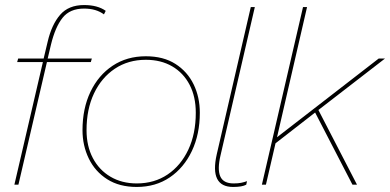

<svg xmlns="http://www.w3.org/2000/svg" viewBox="-20 -732 1546 761"><path d="M37 0 150 -486H48L52 -500H153L169 -567Q185 -635 218.5 -673.5Q252 -712 313 -712Q367 -712 399 -689L392 -675Q361 -698 313 -698Q257 -698 228 -661.5Q199 -625 182 -555L169 -500H344L340 -486H166L53 0Z M522 9Q453 9 405 -21.5Q357 -52 332 -103.5Q307 -155 307 -216Q307 -302 338.5 -368Q370 -434 426.5 -471.5Q483 -509 558 -509Q628 -509 675.5 -478.5Q723 -448 747.5 -397.5Q772 -347 772 -285Q772 -200 740.5 -133.5Q709 -67 653 -29Q597 9 522 9ZM522 -5Q592 -5 644.5 -40.5Q697 -76 726.5 -139Q756 -202 756 -285Q756 -349 731.5 -396Q707 -443 662.5 -469Q618 -495 558 -495Q488 -495 435 -459.5Q382 -424 352.5 -361.5Q323 -299 323 -216Q323 -153 348 -105.5Q373 -58 418 -31.5Q463 -5 522 -5Z M904 9Q810 9 839 -120L974 -704H990L854 -116Q841 -61 853 -33Q865 -5 906 -5Q924 -5 936 -7.5Q948 -10 959 -14L956 0Q940 9 904 9Z M1506 -500 1242 -296 1395 0H1377L1229 -286L1072 -164L1034 0H1018L1181 -704H1197L1078 -188L1481 -500Z"/></svg>

Font: Prodigy Sans Thin
Style: Italic
Weight: 100
Italic angle: -13°
Designer: Wei Huang
Foundry: Wei Huang
Version: Version 1.003; ttfautohint (v1.8.3)